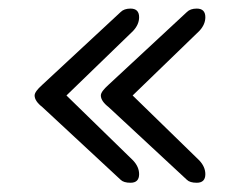

<svg xmlns="http://www.w3.org/2000/svg" viewBox="-20 -542 544 436"><path d="M226.6 -349.6 404.3 -514.6Q412.1 -522.5 426.8 -522.5Q446.3 -522.5 446.3 -502.9Q446.3 -486.3 432.6 -471.7L281.2 -325.2L432.6 -177.7Q446.3 -163.1 446.3 -146.5Q446.3 -127 426.8 -127Q411.1 -127 404.3 -133.8L226.6 -298.8Q209 -312.5 209 -325.2Q209 -334 226.6 -349.6ZM76.2 -349.6 253.9 -514.6Q261.7 -522.5 276.4 -522.5Q295.9 -522.5 295.9 -502.9Q295.9 -486.3 282.2 -471.7L130.9 -325.2L282.2 -177.7Q295.9 -163.1 295.9 -146.5Q295.9 -127 276.4 -127Q260.7 -127 253.9 -133.8L76.2 -298.8Q58.6 -312.5 58.6 -325.2Q58.6 -334 76.2 -349.6Z"/></svg>

Font: Jura
Style: Book
Weight: 400
Version: Version 2.3